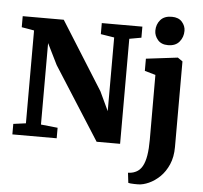

<svg xmlns="http://www.w3.org/2000/svg" viewBox="-66 -889 1269 1202"><g transform="rotate(5 568.5 -288.0)"><path d="M34.5 0V-66L113 -76.5V-660Q100 -662.5 86.8 -664.8Q73.5 -667 60.5 -669.2Q47.5 -671.5 34.5 -673.5V-743H292.5L560 -317L616.5 -197V-660L531.5 -673.5V-743H786.5V-673.5L711.5 -660V0H564L273 -456.5L207.5 -589V-77L313 -66V0ZM846 243Q833.5 243 820.8 242.8Q808 242.5 798.2 241.5Q788.5 240.5 784 239L776.5 176Q783 176 796.8 174Q810.5 172 826 164.5Q851 152.5 866 125.5Q881 98.5 887.8 56.5Q894.5 14.5 894.5 -42L894 -449L826 -468.5V-545L1023 -569H1025L1055.5 -548V-9.5Q1055.5 52.5 1035 99.8Q1014.5 147 982 178.5Q949.5 210 913.2 226.2Q877 242.5 846 243ZM955.5 -641.5Q913.5 -641.5 891.5 -667.8Q869.5 -694 869.5 -725Q869.5 -764.5 893.5 -792.5Q917.5 -820.5 964.5 -820.5H965.5Q1007.5 -820.5 1029.5 -795.5Q1051.5 -770.5 1051.5 -739.5Q1051.5 -700 1027.5 -670.8Q1003.5 -641.5 956.5 -641.5Z"/></g></svg>

Font: Merriweather Light 18pt Black
Style: Regular
Weight: 900
Version: Version 2.100